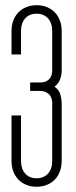

<svg xmlns="http://www.w3.org/2000/svg" viewBox="-20 -710 292 740"><path d="M24.4 -590.3Q24.4 -612.3 31.2 -630.6Q38.1 -648.9 50.8 -662.1Q63.5 -675.3 81.3 -682.6Q99.1 -689.9 121.1 -689.9Q143.1 -689.9 160.9 -682.6Q178.7 -675.3 191.4 -662.1Q204.1 -648.9 210.9 -630.6Q217.8 -612.3 217.8 -590.3V-438Q217.8 -423.3 212.6 -406.7Q207.5 -390.1 190.4 -376Q208.5 -362.3 213.1 -344.7Q217.8 -327.1 217.8 -311V-89.8Q217.8 -67.9 210.9 -49.6Q204.1 -31.2 191.4 -18.1Q178.7 -4.9 160.9 2.4Q143.1 9.8 121.1 9.8Q99.1 9.8 81.3 2.4Q63.5 -4.9 50.8 -18.1Q38.1 -31.2 31.2 -49.6Q24.4 -67.9 24.4 -89.8V-265.1H61V-89.4Q61 -59.1 77.1 -41Q93.3 -22.9 121.1 -22.9Q148.9 -22.9 165 -41Q181.2 -59.1 181.2 -89.4V-313.5Q181.2 -318.4 179.7 -326.2Q178.2 -334 173.3 -341.3Q168.5 -348.6 158.9 -354Q149.4 -359.4 133.3 -359.4H96.2V-392.1H134.3Q150.4 -392.1 159.7 -397.5Q168.9 -402.8 173.8 -410.4Q178.7 -418 179.9 -425.8Q181.2 -433.6 181.2 -438V-590.8Q181.2 -621.1 165 -639.2Q148.9 -657.2 121.1 -657.2Q93.3 -657.2 77.1 -639.2Q61 -621.1 61 -590.8V-500H24.4Z"/></svg>

Font: Tulpen One
Style: Regular
Weight: 400
Designer: Naima Ben Ayed
Foundry: Naima Ben Ayed, Anton Koovit
Version: Version 1.002